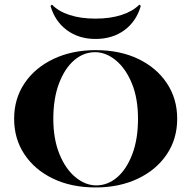

<svg xmlns="http://www.w3.org/2000/svg" viewBox="-20 -799 827 830"><path d="M393.5 11.3Q288.7 11.3 209.7 -26.6Q130.6 -64.5 85.9 -131.5Q41.1 -198.4 41.1 -285.5Q41.1 -372.6 86.3 -439.5Q131.5 -506.5 211.7 -544.4Q291.9 -582.3 393.5 -582.3Q498.4 -582.3 577.4 -544.4Q656.5 -506.5 701.2 -439.5Q746 -372.6 746 -285.5Q746 -198.4 700.8 -131.5Q655.6 -64.5 575.8 -26.6Q496 11.3 393.5 11.3ZM396 2.4Q446 2.4 486.7 -32.7Q527.4 -67.7 552 -132.7Q576.6 -197.6 576.6 -285.5Q576.6 -374.2 550 -438.7Q523.4 -503.2 480.6 -538.3Q437.9 -573.4 391.1 -573.4Q341.1 -573.4 300.4 -538.3Q259.7 -503.2 235.1 -438.3Q210.5 -373.4 210.5 -285.5Q210.5 -197.6 237.1 -132.7Q263.7 -67.7 306.5 -32.7Q349.2 2.4 396 2.4ZM392.7 -630.6Q321 -630.6 269.4 -668.5Q217.7 -706.5 198.4 -773.4L204.8 -779Q232.3 -750 280.6 -734.3Q329 -718.5 392.7 -718.5Q456.5 -718.5 505.2 -734.3Q554 -750 582.3 -779L588.7 -773.4Q569.4 -706.5 517.7 -668.5Q466.1 -630.6 392.7 -630.6Z"/></svg>

Font: Playfair 144pt SemiExpanded Black
Style: Regular
Weight: 900
Width: 6
Designer: Claus Eggers Sørensen
Foundry: Claus Eggers Sørensen
Version: Version 2.203